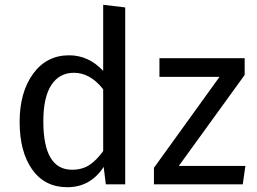

<svg xmlns="http://www.w3.org/2000/svg" viewBox="-20 -770 1075 802"><path d="M411 -474V-750L503 -739V0H422L413 -73Q358 12 261 12Q167 12 114.5 -62Q62 -136 62 -261Q62 -384 118 -461.5Q174 -539 269 -539Q350 -539 411 -474ZM727 -77H1005L994 0H623V-69L897 -449H646V-527H1002V-457ZM281 -61Q323 -61 353 -80.5Q383 -100 411 -139V-397Q357 -466 289 -466Q228 -466 194.5 -415Q161 -364 161 -263Q161 -61 281 -61Z"/></svg>

Font: Fira Sans
Style: Regular
Weight: 400
Designer: Carrois Corporate & Edenspiekermann AG
Foundry: Carrois Corporate GbR & Edenspiekermann AG
Version: Version 4.106;PS 004.106;hotconv 1.0.70;makeotf.lib2.5.58329